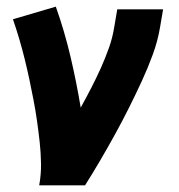

<svg xmlns="http://www.w3.org/2000/svg" viewBox="-20 -558 540 578"><path d="M98 0Q104 -33 103.5 -65.5Q103 -98 99.5 -130Q96 -162 91.5 -193.5Q87 -225 81 -256.5Q75 -288 68.5 -318.5Q62 -349 54.5 -379.5Q47 -410 38 -440.5Q29 -471 19 -500L148 -538Q174 -465 192 -388.5Q210 -312 223 -234Q239 -263 254.5 -293Q270 -323 283.5 -353Q297 -383 308 -414Q319 -445 324 -477L333 -530H471L462 -477Q455 -435 440 -394Q425 -353 406.5 -313Q388 -273 368 -233Q348 -193 326.5 -154Q305 -115 282.5 -76.5Q260 -38 236 0Z"/></svg>

Font: Iosevka Slab Heavy Oblique
Style: Regular
Weight: 900
Italic angle: -9°
Monospace: yes
Designer: Belleve Invis
Foundry: Belleve Invis
Version: Version 11.1.1; ttfautohint (v1.8.3)